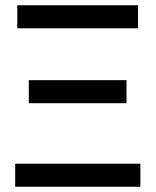

<svg xmlns="http://www.w3.org/2000/svg" viewBox="-20 -713 594 733"><path d="M46 -605V-693H507V-605ZM90 -319V-407H463V-319ZM38 0V-88H516V0Z"/></svg>

Font: Ubuntu Sans Medium
Style: Regular
Weight: 500
Designer: Dalton Maag Ltd
Foundry: Dalton Maag Ltd
Version: Version 1.006; ttfautohint (v1.8.4.7-5d5b)